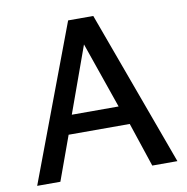

<svg xmlns="http://www.w3.org/2000/svg" viewBox="-79 -775 832 852"><g transform="rotate(-10 337.5 -349.5)"><path d="M226.6 -284.2H437.5L334 -582ZM125 0H20.5L283.2 -699.2H396.5L652.3 0H539.1L472.7 -199.2H197.3Z"/></g></svg>

Font: Druckschrift BY WOK
Style: Medium
Weight: 400
Version: Version 001.000